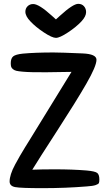

<svg xmlns="http://www.w3.org/2000/svg" viewBox="-20 -972 567 999"><path d="M431 -2Q323 7 201 7Q88 7 59 1.5Q30 -4 30 -28Q30 -44 37 -66.5Q44 -89 59 -116.5Q74 -144 83.5 -160.5Q93 -177 111 -206.5Q129 -236 130 -237L352 -598Q252 -596 219 -596Q175 -596 148 -596.5Q121 -597 98.5 -599Q76 -601 65.5 -603.5Q55 -606 47.5 -612Q40 -618 38 -625Q36 -632 36 -643Q36 -668 48.5 -678.5Q61 -689 99 -693Q164 -699 258 -699Q295 -699 410 -694Q482 -691 482 -661Q482 -628 429 -536Q376 -444 278.5 -293.5Q181 -143 148 -89Q196 -91 265 -91Q356 -91 430 -85Q475 -81 486 -72Q497 -63 497 -38Q497 -25 494.5 -19.5Q492 -14 477.5 -9Q463 -4 431 -2ZM138 -861Q112 -888 112 -911Q112 -928 123.5 -939.5Q135 -951 153 -951Q183 -951 250 -890L271 -871L292 -890Q360 -952 387 -952Q406 -952 417 -939.5Q428 -927 428 -909Q428 -887 404 -861Q377 -832 334 -803.5Q291 -775 271 -775Q251 -775 208 -803.5Q165 -832 138 -861Z"/></svg>

Font: Sniglet
Style: Regular
Weight: 400
Designer: Haley Fiege
Foundry: Haley Fiege, Pablo Impallari, Brenda Gallo
Version: Version 2.000